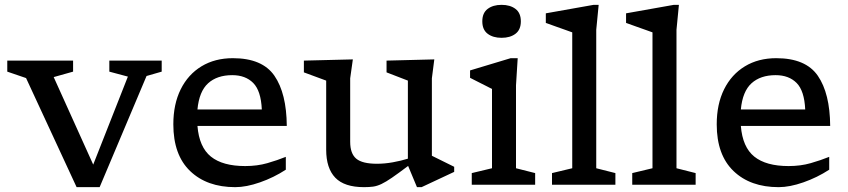

<svg xmlns="http://www.w3.org/2000/svg" viewBox="-20 -762 3497 792"><path d="M584.5 -448.5 391 10H296L87.5 -440L10 -466.5V-512H281.5V-466.5L201.5 -444L364.5 -83L507.5 -446L431 -466.5V-512H647V-466.5Z M940.5 -522Q1062 -522 1112 -449.5Q1162 -377 1163 -242.5H794.5Q801.5 -155 850 -116Q898.5 -77 991.5 -77Q1041 -77 1082.8 -89Q1124.5 -101 1159 -115V-62Q1109 -29.5 1052.5 -9.8Q996 10 950.5 10Q833.5 10 764.2 -56.5Q695 -123 695 -249Q695 -332.5 725.5 -393.8Q756 -455 811.2 -488.5Q866.5 -522 940.5 -522ZM938 -452Q875.5 -452 838.5 -418.5Q801.5 -385 794.5 -310.5H1060Q1056.5 -387.5 1024.5 -419.8Q992.5 -452 938 -452Z M1424.5 -177Q1424.5 -128.5 1449.5 -107.5Q1474.5 -86.5 1535 -86.5Q1566.5 -86.5 1600.2 -92.5Q1634 -98.5 1662.5 -107.5V-429.5L1574.5 -463.5V-512L1771.5 -517L1761.5 -439V-119.5L1853.5 -74V-53L1719 10H1700L1663.5 -77.5Q1623 -47 1597.2 -29.2Q1571.5 -11.5 1553.5 -3Q1535.5 5.5 1519.2 7.8Q1503 10 1481.5 10Q1400.5 10 1363 -29Q1325.5 -68 1325.5 -144.5V-429.5L1233.5 -463.5V-512L1435.5 -517L1424.5 -439Z M2049 -606Q2013.5 -606 1991.5 -622.8Q1969.5 -639.5 1969.5 -674Q1969.5 -708.5 1991.5 -725.2Q2013.5 -742 2049 -742Q2084.5 -742 2106.5 -725.2Q2128.5 -708.5 2128.5 -674Q2128.5 -639.5 2106.5 -622.8Q2084.5 -606 2049 -606ZM2115.5 -522 2108.5 -410V-68L2187.5 -48V0H1926V-48L2009.5 -68V-395Q2004 -398 1988.2 -406Q1972.5 -414 1953.5 -423.5Q1934.5 -433 1919 -441V-471.5L2086.5 -522Z M2439.5 -68 2518.5 -48V0H2257V-48L2340.5 -68V-628.5Q2334 -631 2315.5 -637.5Q2297 -644 2274 -652.2Q2251 -660.5 2231.5 -667.5V-707L2428.5 -742H2449.5L2439.5 -639Z M2770.5 -68 2849.5 -48V0H2588V-48L2671.5 -68V-628.5Q2665 -631 2646.5 -637.5Q2628 -644 2605 -652.2Q2582 -660.5 2562.5 -667.5V-707L2759.5 -742H2780.5L2770.5 -639Z M3182 -522Q3303.5 -522 3353.5 -449.5Q3403.5 -377 3404.5 -242.5H3036Q3043 -155 3091.5 -116Q3140 -77 3233 -77Q3282.5 -77 3324.2 -89Q3366 -101 3400.5 -115V-62Q3350.5 -29.5 3294 -9.8Q3237.5 10 3192 10Q3075 10 3005.8 -56.5Q2936.5 -123 2936.5 -249Q2936.5 -332.5 2967 -393.8Q2997.5 -455 3052.8 -488.5Q3108 -522 3182 -522ZM3179.5 -452Q3117 -452 3080 -418.5Q3043 -385 3036 -310.5H3301.5Q3298 -387.5 3266 -419.8Q3234 -452 3179.5 -452Z"/></svg>

Font: Newsreader 6pt
Style: Regular
Weight: 400
Designer: Hugues Gentile
Foundry: Production Type
Version: Version 1.003; ttfautohint (v1.8.3)